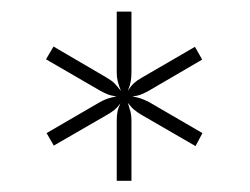

<svg xmlns="http://www.w3.org/2000/svg" viewBox="-20 -767 440 338"><path d="M185.5 -448.7V-555.2Q185.5 -563.5 186.8 -570.1Q188 -576.7 191.9 -585Q186.5 -577.6 181.4 -573.5Q176.3 -569.3 168.5 -564.9L74.7 -510.7L62 -532.7L156.2 -587.4Q163.1 -591.3 169.7 -593.5Q176.3 -595.7 185.1 -597.2Q175.3 -598.6 169.2 -601.1Q163.1 -603.5 156.2 -607.4L61 -662.6L74.2 -685.1L168.5 -629.9Q176.8 -625 181.4 -620.4Q186 -615.7 192.9 -606.9Q189 -616.7 187.3 -623.8Q185.5 -630.9 185.5 -639.6V-746.6H211.4V-640.1Q211.4 -630.9 210.2 -623.8Q209 -616.7 205.1 -607.4Q210.9 -616.2 216.1 -620.8Q221.2 -625.5 229 -629.9L323.2 -684.6L335.9 -662.1L242.2 -607.4Q234.4 -603 228 -600.6Q221.7 -598.1 212.9 -597.2Q222.2 -595.7 228.3 -593.5Q234.4 -591.3 242.2 -587.4L336.4 -532.7L324.2 -509.8L229 -564.9Q221.7 -569.3 216.6 -573.5Q211.4 -577.6 205.1 -585.9Q208 -577.1 209.7 -570.6Q211.4 -564 211.4 -555.7V-448.7Z"/></svg>

Font: Kantumruy Light
Style: Regular
Weight: 300
Foundry: Sovichet Tep
Version: Version 1.3000